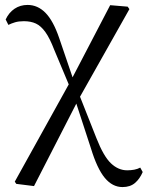

<svg xmlns="http://www.w3.org/2000/svg" viewBox="-20 -549 599 779"><path d="M46 197 40 188 268 -223 427 -528 498 -522 505 -512 297 -143 118 206ZM477 210Q436 210 405 172.5Q374 135 349 53L284 -146H277L299 -171L371 11Q400 85 430 113.5Q460 142 496 142Q511 142 524.5 139.5Q538 137 549 131L559 149Q547 177 527.5 193.5Q508 210 477 210ZM265 -192 200 -347Q182 -394 164 -419Q146 -444 125.5 -453.5Q105 -463 77 -463Q56 -463 41 -458.5Q26 -454 14 -448L3 -470Q16 -498 39 -513.5Q62 -529 92 -529Q133 -529 164.5 -497Q196 -465 220 -395L281 -216H291Z"/></svg>

Font: Noto Serif TC
Style: Regular
Weight: 400
Designer: Ryoko NISHIZUKA  (kana & ideographs); Frank Grießhammer (Latin, Greek & Cyrillic); Wenlong ZHANG  (bopomofo); Sandoll Co
Foundry: Adobe
Version: Version 2.003-H1;hotconv 1.1.1;makeotfexe 2.6.0